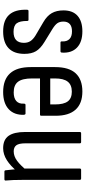

<svg xmlns="http://www.w3.org/2000/svg" viewBox="318 -853 543 1219"><g transform="rotate(90 589.5 -243.5)"><path d="M180 8Q108 8 73.5 -30.5Q39 -69 42 -144Q42 -153 50 -153H106Q113 -153 113 -145Q113 -98 128 -78Q143 -58 182 -58Q217 -58 234.5 -74.5Q252 -91 252 -124Q252 -148 241 -165Q230 -182 206 -197L121 -247Q81 -270 63.5 -300.5Q46 -331 46 -375Q46 -434 80.5 -464.5Q115 -495 179 -495Q247 -495 282.5 -460.5Q318 -426 314 -365Q313 -356 306 -356H250Q247 -356 244.5 -358Q242 -360 243 -368Q244 -397 228 -413Q212 -429 179 -429Q148 -429 132.5 -415Q117 -401 117 -375Q117 -351 127.5 -336Q138 -321 164 -305L247 -254Q288 -229 305 -200.5Q322 -172 322 -127Q322 -61 286 -26.5Q250 8 180 8Z M564 8Q486 8 446 -35.5Q406 -79 406 -167V-322Q406 -410 445.5 -452.5Q485 -495 561 -495Q637 -495 676 -452Q715 -409 715 -325V-235Q715 -226 708 -226H478V-176Q478 -114 499 -86.5Q520 -59 566 -59Q603 -59 621.5 -75.5Q640 -92 638 -123Q638 -134 646 -134H701Q707 -134 709 -125Q711 -62 673 -27Q635 8 564 8ZM478 -291H643V-321Q643 -377 623.5 -402.5Q604 -428 562 -428Q519 -428 498.5 -402Q478 -376 478 -321Z M921 8Q867 8 842.5 -26.5Q818 -61 818 -131V-478Q818 -487 826 -487H882Q890 -487 890 -478V-133Q890 -92 902.5 -75.5Q915 -59 941 -59Q972 -59 1001 -80.5Q1030 -102 1065 -145L1068 -81Q1034 -39 997 -15.5Q960 8 921 8ZM1070 0Q1061 0 1061 -9Q1058 -29 1056 -55Q1054 -81 1054 -98L1050 -116V-478Q1050 -487 1058 -487H1113Q1122 -487 1122 -478V-121Q1122 -84 1123 -57Q1124 -30 1126 -11Q1128 0 1118 0Z"/></g></svg>

Font: Sofia Sans Condensed
Style: Regular
Weight: 400
Designer: Botio Nikoltchev, Ani Petrova
Foundry: lettersoup
Version: Version 4.100